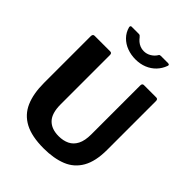

<svg xmlns="http://www.w3.org/2000/svg" viewBox="-264 -1096 1248 1248"><g transform="rotate(45 360.5 -472.0)"><path d="M659 -275Q659 -170 623 -107Q587 -44 520 -17Q453 10 360 10Q251 10 185.5 -24.5Q120 -59 90.5 -126.5Q61 -194 61 -293V-722Q61 -742 77 -742H221Q236 -742 236 -724V-271Q236 -189 271.5 -152Q307 -115 373 -115Q415 -115 447 -130.5Q479 -146 497 -181Q515 -216 515 -274V-723Q515 -742 530 -742H644Q659 -742 659 -724V-275ZM539 -954Q557 -954 551 -939Q538 -903 512.5 -876.5Q487 -850 451.5 -835.5Q416 -821 373 -821Q332 -821 295.5 -834.5Q259 -848 232.5 -875Q206 -902 196 -940Q195 -945 197 -949.5Q199 -954 205 -954H270Q278 -954 281.5 -951.5Q285 -949 291 -942Q299 -931 311 -920.5Q323 -910 339 -903.5Q355 -897 373 -897Q400 -897 422.5 -910.5Q445 -924 457 -943Q461 -951 465 -952.5Q469 -954 474 -954Z"/></g></svg>

Font: Libre Franklin
Style: Bold
Weight: 700
Designer: Pablo Impallari, Rodrigo Fuenzalida, Nhung Nguyen
Foundry: Impallari Type
Version: Version 3.000